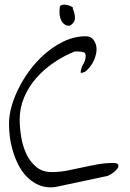

<svg xmlns="http://www.w3.org/2000/svg" viewBox="-20 -803 556 824"><path d="M18.6 -270.5Q18.6 -309.6 31.2 -352.1Q43.9 -394.5 66.4 -436.5Q88.9 -478.5 119.6 -516.6Q150.4 -554.7 187.5 -584Q224.6 -613.3 265.6 -630.9Q306.6 -647.5 347.7 -647.5Q371.1 -647.5 382.8 -629.9Q394.5 -612.3 394.5 -590.8Q394.5 -578.1 389.6 -561.5Q384.8 -544.9 375 -528.8Q365.2 -512.7 353 -501.5Q340.8 -490.2 326.2 -490.2Q326.2 -500 329.1 -509.3Q332 -518.6 336.9 -526.9Q341.8 -535.2 344.7 -543.9Q347.7 -552.7 347.7 -563.5Q347.7 -577.1 336.4 -579.6Q325.2 -582 314.5 -582Q312.5 -582 306.6 -582Q302.7 -582 300.8 -582Q255.9 -564.5 212.9 -535.6Q169.9 -506.8 136.7 -469.2Q103.5 -431.6 84 -386.2Q64.5 -340.8 64.5 -289.1Q64.5 -255.9 70.8 -216.3Q77.1 -176.8 92.8 -143.1Q108.4 -109.4 135.3 -86.9Q162.1 -64.5 202.1 -64.5Q235.4 -64.5 268.1 -70.8Q300.8 -77.1 333.5 -84.5Q366.2 -91.8 398.9 -97.7Q431.6 -103.5 464.8 -103.5Q472.7 -103.5 480.5 -101.6Q488.3 -99.6 488.3 -89.8Q488.3 -85 482.4 -77.6Q476.6 -70.3 467.8 -63.5Q459 -56.6 451.2 -52.7Q443.4 -48.8 441.4 -47.9L215.8 0Q213.9 0 207.5 0.5Q201.2 1 197.3 1Q165 1 139.2 -12.2Q113.3 -25.4 93.3 -46.4Q73.2 -67.4 59.1 -95.2Q44.9 -123 35.6 -153.3Q26.4 -183.6 22.5 -213.9Q18.6 -244.1 18.6 -270.5ZM236.3 -767.6Q235.4 -779.3 245.6 -781.7Q255.9 -784.2 267.6 -781.7Q279.3 -779.3 287.6 -774.4Q295.9 -769.5 292 -767.6Q299.8 -748 301.3 -734.9Q302.7 -721.7 299.3 -713.4Q295.9 -705.1 290 -700.2Q284.2 -695.3 278.3 -692.4Q264.6 -692.4 255.9 -699.2Q247.1 -706.1 242.2 -716.8Q237.3 -727.5 235.8 -740.7Q234.4 -753.9 236.3 -767.6Z"/></svg>

Font: Indie Flower
Style: Regular
Weight: 400
Designer: Kimberly Geswein
Foundry: Kimberly Geswein
Version: Version 1.001 2010